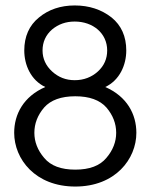

<svg xmlns="http://www.w3.org/2000/svg" viewBox="-20 -668 552 704"><path d="M256 16C403 16 480 -85 480 -181C480 -249 446 -314 366 -349C419 -374 443 -430 443 -483C443 -534 425 -575 389 -604C352 -633 307 -648 254 -648C202 -648 158 -633 123 -604C87 -575 69 -534 69 -483C69 -430 93 -374 146 -349C66 -314 32 -249 32 -181C32 -85 109 16 256 16ZM254 -374C221 -374 194 -385 171 -406C148 -427 136 -453 136 -483C136 -514 148 -540 171 -560C194 -579 221 -589 254 -589C321 -589 373 -546 373 -483C373 -453 362 -427 339 -406C316 -385 287 -374 254 -374ZM256 -46C204 -46 166 -60 142 -89C118 -117 106 -148 106 -181C106 -215 118 -246 142 -274C166 -301 204 -315 256 -315C308 -315 346 -301 370 -274C394 -246 406 -215 406 -181C406 -148 394 -117 370 -89C346 -60 308 -46 256 -46Z"/></svg>

Font: Dongle Light
Style: Regular
Weight: 300
Designer: Yanghee Ryu
Foundry: Yanghee Ryu
Version: Version 2.000